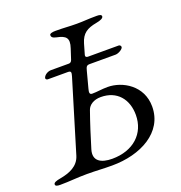

<svg xmlns="http://www.w3.org/2000/svg" viewBox="-155 -803 864 917"><g transform="rotate(-20 277.0 -344.5)"><path d="M-28 -6C-28 2 -20 5 -4 5C46 5 80 0 134 0C184 0 211 3 261 3C406 3 537 -65 537 -197C537 -303 444 -357 368 -357C338 -357 315 -352 289 -352C275 -352 275 -363 280 -381L302 -464C307 -483 310 -489 326 -489H457C473 -489 497 -504 497 -514C497 -520 492 -525 486 -525H330C323 -525 316 -528 319 -539L334 -591C348 -638 374 -654 423 -663C446 -667 460 -674 460 -683C460 -691 452 -694 436 -694C386 -694 374 -691 334 -691C292 -691 276 -694 226 -694C211 -694 196 -691 196 -683C196 -674 201 -667 221 -663C265 -654 283 -640 266 -590L249 -538C246 -529 240 -525 233 -525H142C127 -525 108 -515 103 -500C101 -494 107 -489 113 -489H215C233 -489 231 -480 226 -462L116 -99C101 -51 57 -33 8 -24C-15 -20 -28 -15 -28 -6ZM194 -104C209 -154 232 -227 252 -283C260 -306 285 -323 321 -323C404 -323 450 -265 450 -186C450 -91 380 -27 273 -27C217 -27 177 -48 194 -104Z"/></g></svg>

Font: EB Garamond
Style: Italic
Weight: 400
Italic angle: -17.2°
Designer: Georg Duffner and Octavio Pardo
Foundry: Georg Duffner
Version: Version 1.000;PS 001.000;hotconv 1.0.88;makeotf.lib2.5.64775